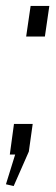

<svg xmlns="http://www.w3.org/2000/svg" viewBox="-35 -520 190 646"><path d="M75 -103 62 -10 11 106 -15 100 16 0H-2L12 -103ZM131 -500 116 -397H53L68 -500Z"/></svg>

Font: Pathway Extreme SemiCondensed ExtraLight
Style: Italic
Weight: 250
Width: 4
Italic angle: -8°
Version: Version 1.001;gftools[0.9.26]